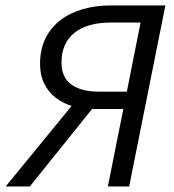

<svg xmlns="http://www.w3.org/2000/svg" viewBox="-49 -676 630 696"><path d="M342 0 398.1 -280.9H284.7Q247.3 -280.9 213.3 -291.1Q179.4 -301.4 153 -321.7Q126.7 -342 111.5 -372.5Q96.2 -402.9 96.2 -443.6Q96.2 -497.2 115.8 -536.9Q135.4 -576.5 170.2 -603.1Q205.1 -629.7 251.9 -643Q298.7 -656.3 353.6 -656.3H550.5L419.2 0ZM309.3 -343.7H410.8L460.6 -594.3H353.8Q266.5 -594.3 220.2 -556.6Q173.9 -518.9 173.9 -449.3Q173.9 -395.6 209.7 -369.6Q245.5 -343.7 309.3 -343.7ZM-28.5 0 250.1 -340.4 301.8 -302.1 59 0Z"/></svg>

Font: Source Sans Variable
Style: Italic
Weight: 200
Italic angle: -11°
Designer: Paul D. Hunt
Foundry: Adobe Systems Incorporated
Version: Version 3.006;hotconv 1.0.111;makeotfexe 2.5.65597